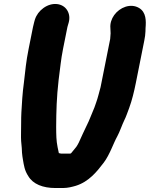

<svg xmlns="http://www.w3.org/2000/svg" viewBox="-20 -741 753 965"><path d="M198.2 -700.6C177.7 -685.7 162.9 -666 155.4 -642.6L152.1 -631C149.3 -620.7 147.3 -612.7 145.8 -605L124 -496C110.5 -428.5 108.1 -392.9 100.2 -326.2C92.8 -273.4 89.9 -218.4 87.5 -176.5C85.5 -144.7 86.9 -101.5 85.7 -71.8C85 -39.2 86.7 -22.3 89.4 2.7L90.6 26.6C91.8 39.6 93.2 50.2 95.3 61.8C100.2 89.9 103.4 115.9 122 143.9C145.8 184.7 195.9 204 258.3 204H296.3C321.5 204 342.9 198 361 192.8C427.2 172.2 467.5 120.9 501.6 76.2C532.1 35.6 550.1 -21.5 569.8 -56.5C581 -76.5 595.5 -118.4 603.8 -134.6C614.9 -156.6 620.3 -175.6 629 -197.5C643.7 -237.6 654 -280.8 662.5 -323L705 -536C708.6 -553.9 710.8 -569.5 711.1 -583.3L711.5 -599.6C714.5 -635.4 715.4 -679.7 678.5 -701.2C635.9 -726 581.7 -703.9 553.8 -665C540.3 -646.1 532.7 -623 534.8 -600C535.7 -589.6 535.4 -585.2 535.9 -573.4L534.8 -558.9C534.4 -554.1 534.1 -549.9 533.8 -545.2L485.5 -303C477.9 -275.9 471.6 -248.2 463.4 -226L454.6 -200.9C442.7 -174.2 428.4 -134 416.5 -111.7C403.9 -87 388.3 -50.7 375.8 -24C365.5 -4.1 362.3 -0.5 348 16.1C336.3 29.6 338.2 31 330.8 31H286.8C284.3 30.5 281.4 29.9 275.8 28.5C273.9 21.2 271.5 9.7 269.5 -1.1C262.7 -34.9 262.6 -61.9 262.3 -103.9C262.8 -182 264.5 -250.8 274.6 -338.8C283.8 -405.2 285.1 -436.3 297 -496L318.8 -605C319.2 -607 319.9 -609.7 321.7 -615.3L325.1 -626.9C331.6 -650.1 328.7 -672 317.5 -689.9C295.3 -725.4 242.6 -732.7 198.2 -700.6Z"/></svg>

Font: Smoothie
Style: BdIt
Weight: 700
Foundry: Cannot Into Space Fonts
Version: Version 0.8